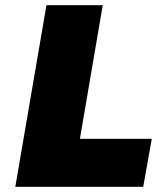

<svg xmlns="http://www.w3.org/2000/svg" viewBox="-20 -720 605 740"><path d="M159 -700 39 0H532L565 -185H288L376 -700Z"/></svg>

Font: Jost* Black
Style: Italic
Weight: 900
Italic angle: -10°
Version: Version 3.7